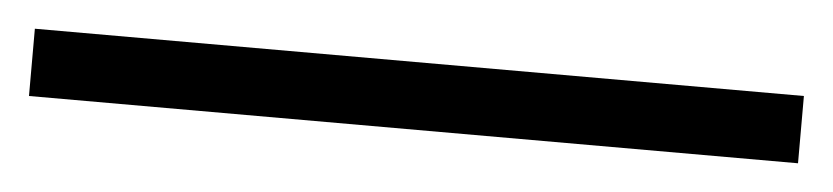

<svg xmlns="http://www.w3.org/2000/svg" viewBox="-28 -26 629 145"><g transform="rotate(5 286.5 46.5)"><path d="M-5 72V21H578V72Z"/></g></svg>

Font: Noto Serif KR ExtraLight Medium
Style: Regular
Weight: 500
Version: Version 2.002-H1;hotconv 1.1.0;makeotfexe 2.6.0